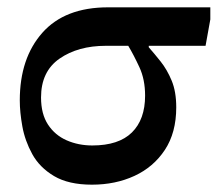

<svg xmlns="http://www.w3.org/2000/svg" viewBox="-20 -491 594 524"><path d="M231 13Q167 13 127.5 -10.5Q88 -34 68 -70.5Q48 -107 41 -146Q34 -185 34 -217Q34 -332 95.5 -401.5Q157 -471 275 -471H554V-438L541 -366H386V-362Q401 -345 418.5 -323Q436 -301 448.5 -271Q461 -241 461 -198Q461 -129 430 -82Q399 -35 347 -11Q295 13 231 13ZM330 -366H269Q193 -366 142.5 -331Q92 -296 92 -225Q92 -180 111 -151Q130 -122 162 -108Q194 -94 232 -94Q304 -94 340 -129.5Q376 -165 376 -230Q376 -274 360.5 -307.5Q345 -341 330 -366Z"/></svg>

Font: STIX Two Text SemiBold
Style: Regular
Weight: 600
Designer: Ross Mills, John Hudson & Paul Hanslow, Tiro Typeworks Ltd; with prior portions MicroPress Inc., and Coen Hoffman.
Foundry: Tiro Typeworks Ltd
Version: Version 2.13 b171